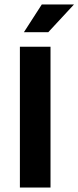

<svg xmlns="http://www.w3.org/2000/svg" viewBox="-20 -839 351 859"><path d="M69 -630H206V0H69ZM311 -819 196 -695H87L167 -819Z"/></svg>

Font: Holmes&Hills Bold
Style: Bold
Weight: 500
Designer: Noopur Datye, Girish Dalvi, Yashodeep Gholap, Pallavi Karambelkar
Foundry: Ek Type
Version: ""